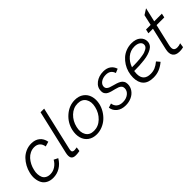

<svg xmlns="http://www.w3.org/2000/svg" viewBox="111 -1548 2413 2413"><g transform="rotate(-45 1317.5 -341.5)"><path d="M211.4 7.3Q159.7 7.3 121.6 -12.9Q83.5 -33.2 64.2 -67.9Q44.9 -102.5 39.6 -149.2Q34.2 -195.8 47.4 -249Q58.6 -296.9 82.3 -340.3Q106 -383.8 139.6 -418.9Q173.3 -454.1 220.2 -474.9Q267.1 -495.6 319.3 -495.6Q387.7 -495.6 431.6 -460Q475.6 -424.3 487.3 -358.9L422.4 -339.8Q416 -385.7 387.5 -411.1Q358.9 -436.5 313 -436.5Q274.4 -436.5 240 -419.9Q205.6 -403.3 180.4 -375.2Q155.3 -347.2 137.2 -311.8Q119.1 -276.4 110.4 -236.8Q100.6 -200.7 102.8 -167Q105 -133.3 116.2 -107.7Q127.4 -82 153.6 -66.7Q179.7 -51.3 217.3 -51.3Q265.6 -51.3 307.9 -78.6Q350.1 -106 375.5 -151.9L429.7 -124.5Q392.6 -61 335.4 -26.9Q278.3 7.3 211.4 7.3Z M612.8 7.3Q562 7.3 547.1 -21.5Q532.2 -50.3 544.9 -105.5L680.2 -689.9H744.6L612.3 -117.2Q609.4 -104 607.9 -95.7Q606.4 -87.4 607.2 -77.9Q607.9 -68.4 611.8 -63Q615.7 -57.6 624.5 -54.2Q633.3 -50.8 647 -50.8Q661.6 -50.8 689.5 -56.2L681.2 0Q643.1 7.3 612.8 7.3Z M985.4 7.3Q916.5 7.3 869.4 -27.1Q822.3 -61.5 805.9 -120.4Q789.6 -179.2 805.7 -251Q830.1 -355 911.4 -425.3Q992.7 -495.6 1094.2 -495.6Q1163.1 -495.6 1210.4 -461.4Q1257.8 -427.2 1274.9 -368.4Q1292 -309.6 1275.9 -238.8Q1263.7 -188 1235.8 -142.8Q1208 -97.7 1170.2 -64.5Q1132.3 -31.2 1084 -12Q1035.6 7.3 985.4 7.3ZM991.2 -48.8Q1069.8 -48.8 1130.6 -106.9Q1191.4 -165 1211.4 -251Q1230.5 -331.5 1197.5 -385.3Q1164.6 -439 1088.4 -439Q1010.3 -439 950.2 -381.8Q890.1 -324.7 870.1 -238.8Q851.1 -157.2 883.3 -103Q915.5 -48.8 991.2 -48.8Z M1500.5 7.3Q1427.7 7.3 1381.6 -29.1Q1335.4 -65.4 1328.1 -123.5L1383.8 -141.6Q1389.2 -98.6 1419.2 -72.8Q1449.2 -46.9 1502.9 -46.9Q1561.5 -46.9 1601.8 -77.9Q1642.1 -108.9 1642.1 -157.2Q1642.1 -179.7 1628.9 -194.8Q1615.7 -210 1595 -218Q1574.2 -226.1 1548.8 -232.2Q1523.4 -238.3 1498 -245.1Q1472.7 -252 1451.9 -262.2Q1431.2 -272.5 1418 -292Q1404.8 -311.5 1404.8 -339.4Q1404.8 -407.7 1461.7 -451.7Q1518.6 -495.6 1600.6 -495.6Q1659.7 -495.6 1698.5 -468Q1737.3 -440.4 1752.4 -391.1L1698.2 -369.1Q1675.8 -443.4 1593.8 -443.4Q1540.5 -443.4 1504.4 -418Q1468.3 -392.6 1468.3 -352.5Q1468.3 -333 1481.4 -319.3Q1494.6 -305.7 1515.6 -297.9Q1536.6 -290 1562 -283.7Q1587.4 -277.3 1612.8 -269Q1638.2 -260.7 1659.2 -249Q1680.2 -237.3 1693.4 -216.1Q1706.5 -194.8 1706.5 -165.5Q1706.5 -115.7 1678.5 -75.7Q1650.4 -35.6 1603.5 -14.2Q1556.6 7.3 1500.5 7.3Z M2261.2 -370.1Q2261.2 -339.8 2246.6 -316.2Q2231.9 -292.5 2204.3 -276.9Q2176.8 -261.2 2142.6 -250.5Q2108.4 -239.7 2063.2 -234.1Q2018.1 -228.5 1974.4 -226.3Q1930.7 -224.1 1878.9 -224.1Q1875 -198.2 1875 -175.8Q1875 -51.3 2001 -51.3Q2044.4 -51.3 2081.8 -67.1Q2119.1 -83 2157.7 -115.7L2195.3 -71.3Q2146.5 -30.8 2098.6 -11.7Q2050.8 7.3 1994.6 7.3Q1901.4 7.3 1855.7 -40.5Q1810.1 -88.4 1810.1 -175.8Q1810.1 -223.6 1823.2 -270.5Q1836.4 -317.4 1861.8 -357.7Q1887.2 -397.9 1921.9 -429Q1956.5 -460 2002.9 -477.8Q2049.3 -495.6 2101.1 -495.6Q2177.7 -495.6 2219.5 -459.2Q2261.2 -422.9 2261.2 -370.1ZM2098.6 -440.4Q2025.4 -440.4 1971.4 -394.5Q1917.5 -348.6 1892.6 -276.9Q1919.4 -276.9 1936.8 -277.3Q1954.1 -277.8 1985.1 -278.8Q2016.1 -279.8 2037.6 -282.7Q2059.1 -285.6 2086.7 -289.8Q2114.3 -293.9 2132.8 -301Q2151.4 -308.1 2168.5 -317.6Q2185.5 -327.1 2194.1 -340.8Q2202.6 -354.5 2202.6 -371.1Q2202.6 -401.9 2174.1 -421.1Q2145.5 -440.4 2098.6 -440.4Z M2456.5 7.3Q2390.6 7.3 2364.3 -30.8Q2337.9 -68.8 2354 -139.2L2421.4 -433.1H2340.3L2353 -487.8H2435.1L2466.8 -628.9L2542 -676.3L2498.5 -487.8H2634.8L2622.6 -433.1H2485.8L2418.9 -144.5Q2407.7 -94.2 2421.1 -72Q2434.6 -49.8 2472.7 -49.8Q2502 -49.8 2534.2 -62.5L2524.9 -1.5Q2496.1 7.3 2456.5 7.3Z"/></g></svg>

Font: HK Grotesk Legacy
Style: Italic
Weight: 400
Italic angle: -13°
Designer: Alfredo Marco Pradil
Foundry: Hanken Design Co.
Version: Version 2.022;PS 002.022;hotconv 1.0.88;makeotf.lib2.5.64775